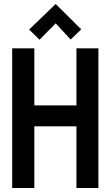

<svg xmlns="http://www.w3.org/2000/svg" viewBox="-20 -942 556 962"><path d="M387 -795 259 -922 126 -794 178 -743 259 -825 334 -744ZM363 -414H152V-700H41V0H152V-309H363V0H473V-700H363Z"/></svg>

Font: Advent Pro
Style: Regular
Weight: 400
Designer: VivaRado, Andreas Kalpakidis
Foundry: VivaRado, Andreas Kalpakidis
Version: Version 3.000